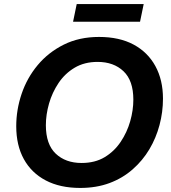

<svg xmlns="http://www.w3.org/2000/svg" viewBox="-20 -914 844 946"><path d="M60 -292Q60 -373 86.5 -451.5Q113 -530 165.5 -593Q218 -656 294 -694Q370 -732 468 -732Q568 -732 638 -694.5Q708 -657 745.5 -588.5Q783 -520 783 -428Q783 -362 766 -298Q749 -234 716 -178.5Q683 -123 633.5 -79.5Q584 -36 519.5 -12Q455 12 375 12Q276 12 205.5 -25Q135 -62 97.5 -130Q60 -198 60 -292ZM206 -297Q206 -203 254.5 -157Q303 -111 382 -111Q448 -111 495.5 -139.5Q543 -168 574.5 -215Q606 -262 621.5 -316.5Q637 -371 637 -423Q637 -517 588.5 -563Q540 -609 461 -609Q396 -609 348 -580.5Q300 -552 268.5 -505Q237 -458 221.5 -403.5Q206 -349 206 -297ZM358 -894H688L670 -807H340Z"/></svg>

Font: Kufam SemiBold
Style: Italic
Weight: 600
Italic angle: -11°
Designer: Artur Schmal
Foundry: Original Type
Version: Version 1.301; ttfautohint (v1.8.3)